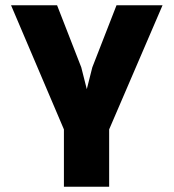

<svg xmlns="http://www.w3.org/2000/svg" viewBox="-20 -490 660 730"><path d="M395 2V220H223V2L22 -470H197L289 -234L310 -151L331 -234L423 -470H598Z"/></svg>

Font: Kreadon
Style: Regular
Weight: 400
Designer: kohakuno
Foundry: StudioGnu
Version: Version 1.000;Glyphs 3.1.2 (3151)